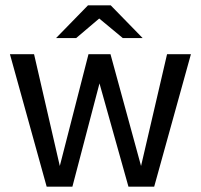

<svg xmlns="http://www.w3.org/2000/svg" viewBox="-20 -696 749 716"><path d="M603 -494H692L555 0H459L351 -385L250 0H154L17 -494H107L203 -77L310 -494H392L506 -77ZM512 -554H438L350 -627L264 -554H189L308 -676H393Z"/></svg>

Font: Blinker
Style: Regular
Weight: 400
Designer: Juergen Huber
Foundry: supertype
Version: Version 1.017;hotconv 1.0.117;makeotfexe 2.5.65602